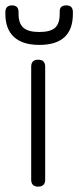

<svg xmlns="http://www.w3.org/2000/svg" viewBox="-23 -694 291 714"><path d="M123 -527Q61 -527 29 -556.5Q-3 -586 -3 -642V-649Q-3 -674 22 -674Q46 -674 46 -649V-642Q46 -607 64 -591Q82 -575 123 -575Q164 -575 181.5 -590.5Q199 -606 199 -642V-652Q199 -674 224 -674Q248 -674 248 -649V-642Q248 -527 123 -527ZM93 -26V-446Q93 -472 119 -472Q145 -472 145 -446V-26Q145 0 119 0Q93 0 93 -26Z"/></svg>

Font: Jura
Style: Regular
Weight: 400
Designer: Daniel Johnson, Alexei Vanyashin
Foundry: Daniel Johnson
Version: Version 5.103